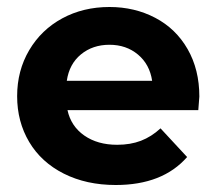

<svg xmlns="http://www.w3.org/2000/svg" viewBox="-20 -522 631 549"><path d="M547 -207H173Q183 -161 221 -134.5Q259 -108 315 -108Q353 -108 383 -119.5Q413 -131 439 -155L515 -73Q445 7 311 7Q227 7 162.5 -25.5Q98 -58 63.5 -116Q29 -174 29 -247Q29 -320 63.5 -378.5Q98 -437 158 -469.5Q218 -502 293 -502Q365 -502 424 -471Q483 -440 516.5 -381.5Q550 -323 550 -246Q550 -243 547 -207ZM171 -291H415Q408 -338 374.5 -366Q341 -394 293 -394Q245 -394 211.5 -366.5Q178 -339 171 -291Z"/></svg>

Font: Montserrat Ace
Style: Bold
Weight: 700
Designer: Julieta Ulanovsky
Foundry: Julieta Ulanovsky
Version: Version 1